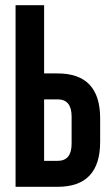

<svg xmlns="http://www.w3.org/2000/svg" viewBox="-20 -720 432 740"><path d="M40 0V-700H150V-437H202Q366 -437 366 -264V-173Q366 0 202 0ZM202 -100Q256 -100 256 -166V-271Q256 -337 202 -337H150V-100Z"/></svg>

Font: Adderley Bold
Style: Regular
Weight: 700
Designer: gorohovskiy
Version: Version 1.003 November 13, 2017